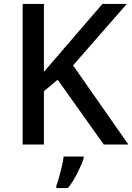

<svg xmlns="http://www.w3.org/2000/svg" viewBox="-20 -734 672 975"><path d="M632 0H507L273 -329L203 -271V0H95V-714H203V-369Q229 -399 255 -429.5Q281 -460 307 -490L500 -714H624L351 -402ZM405 70Q396 99 374 143Q352 187 325 221H266V209Q273 191 280.5 164.5Q288 138 294.5 110Q301 82 303 61H405Z"/></svg>

Font: Noto Sans Sinhala UI Medium
Style: Regular
Weight: 500
Designer: Jelle Bosma - Monotype Design Team
Foundry: Monotype Imaging Inc.
Version: Version 2.006; ttfautohint (v1.8.4.7-5d5b)